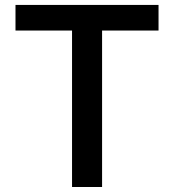

<svg xmlns="http://www.w3.org/2000/svg" viewBox="-20 -747 695 767"><path d="M41.9 -625H267.8V0H387.8V-625H613.3V-727.3H41.9Z"/></svg>

Font: Magic Ui Pro Semi Bold
Style: Regular
Weight: 600
Designer: Stefan Endress, Andreas Faust
Version: Version 1.000;FEAKit 1.0